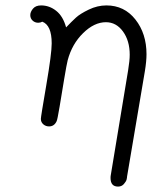

<svg xmlns="http://www.w3.org/2000/svg" viewBox="-20 -459 565 709"><path d="M131.8 -439Q162.6 -439 187.7 -418.9Q212.9 -398.9 224.1 -357.9Q245.1 -379.9 260.5 -394Q275.9 -408.2 307.9 -423.6Q339.8 -439 373 -439Q439 -439 480 -387Q521 -335 521 -258.8Q521 -232.9 515.1 -196.8L449.2 192.9Q449.2 196.8 447.5 203.9Q445.8 210.9 437.5 220.5Q429.2 230 416 230Q388.2 230 388.2 198.2Q388.2 191.4 389.2 187L453.1 -199.2Q459 -235.4 459 -256.8Q459 -308.6 434.1 -342.8Q409.2 -377 371.1 -377Q328.1 -377 287.1 -336.9Q246.1 -296.9 230 -236.8Q226.1 -221.7 217 -167.2Q208 -112.8 200 -64.5Q191.9 -16.1 189 -11.2Q180.2 7.8 161.1 7.8Q148.9 7.8 139.9 0Q130.9 -7.8 130.9 -20Q130.9 -27.8 150.9 -144.5Q170.9 -261.2 170.9 -298.8Q170.9 -365.7 136.2 -378.9Q129.4 -375 121.1 -375Q108.9 -375 100.3 -383.1Q91.8 -391.1 91.8 -403.1Q91.8 -415 101.8 -427Q111.8 -439 131.8 -439Z"/></svg>

Font: CMU Typewriter Text
Style: LightOblique
Weight: 200
Italic angle: -9.46001°
Version: Version 0.7.0